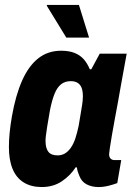

<svg xmlns="http://www.w3.org/2000/svg" viewBox="-20 -744 536 776"><path d="M149 12Q106 12 76 -6.5Q46 -25 31 -61Q16 -97 16 -150Q16 -177 19 -207.5Q22 -238 28 -273Q43 -359 69.5 -418.5Q96 -478 135 -508.5Q174 -539 227 -539Q259 -539 281.5 -530Q304 -521 318.5 -504.5Q333 -488 343 -464H349L383 -527H492L468 -395Q464 -370 457.5 -335.5Q451 -301 444.5 -265.5Q438 -230 432.5 -198.5Q427 -167 424 -146Q421 -125 421 -121Q421 -109 427 -103Q433 -97 443 -97H470L454 -4Q438 2 418 7Q398 12 378 12Q351 12 330 1Q309 -10 300 -35Q297 -42 294.5 -49.5Q292 -57 291 -67L286 -68Q264 -34 229.5 -11Q195 12 149 12ZM213 -116Q229 -116 242 -123.5Q255 -131 266 -146.5Q277 -162 284.5 -184.5Q292 -207 298 -236Q305 -279 309 -302Q313 -325 314 -336.5Q315 -348 315 -355Q315 -375 310 -388.5Q305 -402 294 -409Q283 -416 266 -416Q243 -416 227 -403.5Q211 -391 200.5 -365Q190 -339 182 -299Q174 -255 170.5 -231Q167 -207 165.5 -195.5Q164 -184 164 -175Q164 -145 175.5 -130.5Q187 -116 213 -116ZM248 -592 169 -721 170 -724H299L340 -592Z"/></svg>

Font: Archivo Condensed ExtraBold
Style: Italic
Weight: 800
Width: 3
Italic angle: -10°
Designer: Hector Gatti
Foundry: Omnibus-Type
Version: Version 2.001